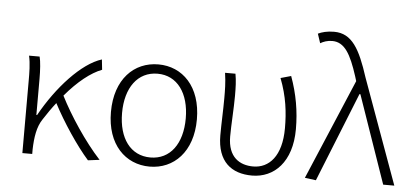

<svg xmlns="http://www.w3.org/2000/svg" viewBox="-53 -922 2255 1048"><g transform="rotate(5 1074.0 -397.5)"><path d="M523 0C438 -92 349 -227 296 -332C365 -414 434 -468 494 -491L488 -547C378 -513 249 -371 162 -214H158V-412C158 -458 155 -507 148 -533H90C100 -490 100 -438 100 -395V0H154V-26C156 -90 164 -149 194 -193C216 -227 238 -259 261 -288C313 -188 395 -65 460 8Z M798 13C930 13 1033 -88 1033 -266C1033 -446 930 -547 798 -547C665 -547 562 -446 562 -266C562 -88 665 13 798 13ZM798 -37C689 -37 623 -127 623 -266C623 -404 689 -496 798 -496C906 -496 972 -404 972 -266C972 -127 906 -37 798 -37Z M1359 13C1480 13 1576 -80 1576 -260C1576 -358 1560 -451 1525 -547L1468 -531C1506 -433 1516 -347 1516 -260C1516 -107 1448 -37 1361 -37C1288 -37 1222 -75 1222 -189C1222 -252 1229 -345 1229 -412C1229 -458 1228 -495 1221 -533H1164C1172 -479 1172 -438 1172 -395C1172 -327 1168 -259 1168 -191C1168 -46 1247 13 1359 13Z M1709 8 1905 -481H1910L2077 0H2138L1930 -574C1881 -726 1836 -808 1738 -808C1699 -808 1671 -800 1650 -790L1667 -739C1684 -749 1705 -757 1732 -757C1800 -757 1835 -694 1873 -576L1881 -550L1648 0Z"/></g></svg>

Font: Genne Gothic Light
Style: Regular
Weight: 300
Designer: Ryoko NISHIZUKA (kana & ideographs); Paul D. Hunt (Latin, Greek & Cyrillic); Wenlong ZHANG (bopomofo); Sandoll Communica
Foundry: Adobe Systems Incorporated
Version: Version 1.004;PS 1.004;hotconv 16.6.51;makeotf.lib2.5.65220